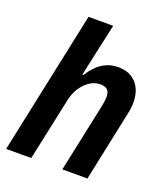

<svg xmlns="http://www.w3.org/2000/svg" viewBox="-129 -780 755 870"><g transform="rotate(20 249.0 -345.0)"><path d="M148 -690H267L211 -434L217 -435Q270 -522 354 -522Q409 -522 440.5 -487.5Q472 -453 472 -394Q472 -369 466 -342L394 0H273L344 -335Q349 -362 349 -375Q349 -400 338 -410.5Q327 -421 304 -421Q264 -421 231 -387Q198 -353 187 -300L123 0H2Z"/></g></svg>

Font: Decalotype SemiBold Italic
Style: Regular
Weight: 600
Italic angle: -12°
Designer: Alfredo Marco Pradil
Foundry: Alfredo Marco Pradil
Version: Version 1.0